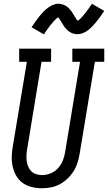

<svg xmlns="http://www.w3.org/2000/svg" viewBox="-20 -994 575 1022"><path d="M202 8Q175 8 148.5 1.5Q122 -5 101 -20Q80 -35 67 -57.5Q54 -80 48 -105.5Q42 -131 42.5 -159Q43 -187 48 -214L123 -665H82V-735H252V-665H201L125 -203Q122 -187 121 -170.5Q120 -154 122 -138Q124 -122 130 -107.5Q136 -93 146.5 -82.5Q157 -72 172.5 -67Q188 -62 204 -62Q227 -62 250 -71.5Q273 -81 289.5 -99.5Q306 -118 315 -141Q324 -164 327 -187L406 -665H365V-735H535V-665H485L404 -176Q400 -152 392.5 -128Q385 -104 371.5 -82.5Q358 -61 339 -43Q320 -25 297.5 -13Q275 -1 250.5 3.5Q226 8 202 8ZM214 -811 148 -849Q160 -867 170.5 -882Q181 -897 191 -909Q201 -921 210.5 -931Q220 -941 233 -951Q246 -961 261 -967.5Q276 -974 291 -974Q297 -974 302.5 -973Q308 -972 313 -970.5Q318 -969 322.5 -967Q327 -965 331.5 -962Q336 -959 340 -956Q344 -953 347 -949.5Q350 -946 354 -941.5Q358 -937 361 -933Q364 -929 366.5 -924.5Q369 -920 371.5 -916.5Q374 -913 377 -907.5Q380 -902 383 -897.5Q386 -893 388 -890Q390 -887 394 -883Q397 -886 400.5 -888.5Q404 -891 408.5 -895.5Q413 -900 414.5 -901.5Q416 -903 418.5 -906Q421 -909 423.5 -912Q426 -915 429 -918.5Q432 -922 435 -926Q438 -930 441 -934Q444 -938 447.5 -942.5Q451 -947 454.5 -952Q458 -957 461.5 -962.5Q465 -968 469 -974L535 -936Q523 -918 512.5 -903.5Q502 -889 492 -877Q482 -865 472.5 -854.5Q463 -844 450 -834Q437 -824 422 -818Q407 -812 392 -812Q385 -812 379 -813Q373 -814 367.5 -816Q362 -818 356 -821Q350 -824 345.5 -827.5Q341 -831 337 -835Q333 -839 328.5 -844Q324 -849 321 -854Q318 -859 315 -863.5Q312 -868 309 -873.5Q306 -879 302 -884.5Q298 -890 295.5 -894Q293 -898 290 -902Q286 -900 283 -897.5Q280 -895 275 -890Q270 -885 268.5 -883.5Q267 -882 264.5 -879Q262 -876 259.5 -873Q257 -870 254 -866.5Q251 -863 248 -859.5Q245 -856 242 -851.5Q239 -847 235.5 -842.5Q232 -838 228.5 -833Q225 -828 221.5 -822.5Q218 -817 214 -811Z"/></svg>

Font: Iosevka Curly Slab Oblique
Style: Regular
Weight: 400
Italic angle: -9°
Monospace: yes
Designer: Belleve Invis
Foundry: Belleve Invis
Version: Version 11.1.0; ttfautohint (v1.8.3)